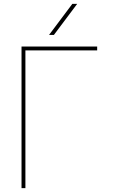

<svg xmlns="http://www.w3.org/2000/svg" viewBox="-20 -970 582 990"><path d="M258 -790H233L353 -950H378ZM111 -710V0H91V-730H481V-710Z"/></svg>

Font: M PLUS 1p Thin
Style: Regular
Weight: 250
Version: Version 1.062